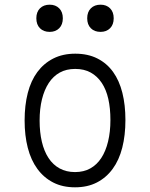

<svg xmlns="http://www.w3.org/2000/svg" viewBox="-20 -789 640 819"><path d="M300 10Q247 10 207 -10.5Q167 -31 139.5 -68.5Q112 -106 98.5 -158.5Q85 -211 85 -275Q85 -340 98.5 -392.5Q112 -445 139.5 -482Q167 -519 207.5 -539.5Q248 -560 301 -560Q355 -560 395.5 -539.5Q436 -519 462.5 -482Q489 -445 502 -393Q515 -341 515 -277Q515 -212 501.5 -159Q488 -106 460.5 -68.5Q433 -31 393 -10.5Q353 10 300 10ZM300 -55Q337 -55 365 -70.5Q393 -86 412 -115Q431 -144 441 -185.5Q451 -227 451 -277Q451 -327 442 -367Q433 -407 414 -435.5Q395 -464 367 -479.5Q339 -495 301 -495Q263 -495 235 -479.5Q207 -464 188 -435Q169 -406 159 -365.5Q149 -325 149 -275Q149 -225 158.5 -184.5Q168 -144 187 -115Q206 -86 234.5 -70.5Q263 -55 300 -55ZM409 -653Q383 -653 367.5 -668.5Q352 -684 352 -711Q352 -738 367.5 -753.5Q383 -769 409 -769Q434 -769 449.5 -753.5Q465 -738 465 -711Q465 -684 449.5 -668.5Q434 -653 409 -653ZM192 -653Q166 -653 150.5 -668.5Q135 -684 135 -711Q135 -738 150.5 -753.5Q166 -769 192 -769Q217 -769 232.5 -753.5Q248 -738 248 -711Q248 -684 232.5 -668.5Q217 -653 192 -653Z"/></svg>

Font: Maple Mono ExtraLight
Style: Regular
Weight: 275
Monospace: yes
Designer: subframe7536
Version: Version 7.000